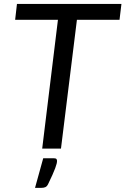

<svg xmlns="http://www.w3.org/2000/svg" viewBox="-20 -736 622 951"><path d="M572 -638H361L282 0H189L267 -638H55L64 -716.5H581.5ZM248 48Q257 48 259.8 52Q262.5 56 262.5 61Q262.5 66.5 260.5 75Q258.5 83.5 253.5 97Q248.5 110.5 239.8 130Q231 149.5 218 176.5Q212.5 187.5 204.5 191Q196.5 194.5 184.5 194.5H153.5L194 48Z"/></svg>

Font: Lato 2
Style: Italic
Weight: 400
Italic angle: -7°
Designer: Lukasz Dziedzic with Adam Twardoch and Botio Nikoltchev
Foundry: tyPoland Lukasz Dziedzic
Version: Version 2.015; 2015-08-06; http://www.latofonts.com/